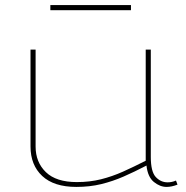

<svg xmlns="http://www.w3.org/2000/svg" viewBox="-20 -725 730 755"><path d="M280 10Q192 10 146 -33Q100 -76 100 -149V-530H120V-149Q120 -87 160.5 -48Q201 -9 282 -9Q333 -9 377 -20Q421 -31 463.5 -50Q506 -69 553 -93V-530H573V-108Q573 -50 592.5 -29Q612 -8 639 -8Q656 -8 672 -15L678 1Q655 10 635 10Q609 10 585 -9.5Q561 -29 556 -74Q508 -49 465.5 -30.5Q423 -12 378 -1Q333 10 280 10ZM178 -685V-705H495V-685Z"/></svg>

Font: Georama Extended Thin
Style: Regular
Weight: 100
Width: 7
Designer: Jean-Baptiste Levee
Foundry: Production Type
Version: Version 1.000